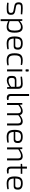

<svg xmlns="http://www.w3.org/2000/svg" viewBox="2557 -3297 944 6098"><g transform="rotate(90 3029.0 -248.0)"><path d="M310 -205C357 -196 389 -183 389 -126C389 -55 352 -44 239 -43C176 -42 123 -44 70 -49L65 -2C144 10 210 11 250 11C384 11 451 -6 451 -126C451 -207 414 -241 339 -256L190 -284C142 -294 116 -307 116 -365C116 -441 152 -443 248 -442C308 -442 372 -439 432 -436L438 -482C378 -491 301 -496 240 -497C113 -498 54 -481 54 -365C54 -284 88 -248 162 -233Z M641 -484H589V204H652V57C653 22 653 -5 650 -39C711 -5 773 12 837 12C962 12 1017 -55 1017 -240C1017 -414 969 -497 847 -497C779 -497 706 -463 647 -404ZM652 -358C724 -414 773 -441 829 -441C917 -441 952 -389 952 -241C952 -89 916 -44 823 -44C767 -44 720 -58 652 -80Z M1446 -211C1525 -211 1558 -259 1557 -346C1556 -446 1494 -497 1355 -497C1201 -497 1138 -433 1138 -244C1138 -58 1201 12 1363 12C1418 12 1505 4 1546 -12L1539 -55C1493 -49 1429 -43 1372 -43C1261 -43 1212 -79 1204 -211ZM1204 -261C1206 -398 1245 -442 1358 -442C1452 -442 1492 -413 1493 -345C1494 -297 1481 -261 1431 -261Z M2050 -54C2003 -45 1938 -43 1909 -43C1783 -43 1738 -87 1738 -242C1738 -397 1783 -442 1909 -442C1943 -442 1998 -440 2038 -434L2048 -475C2002 -492 1939 -497 1899 -497C1733 -497 1672 -429 1672 -242C1672 -55 1733 12 1899 12C1952 12 2010 4 2057 -10Z M2202 -688C2187 -688 2181 -681 2181 -667V-609C2181 -595 2187 -588 2202 -588H2231C2245 -588 2252 -595 2252 -609V-667C2252 -681 2245 -688 2231 -688ZM2248 0V-484H2185V0Z M2418 -428C2492 -436 2575 -442 2633 -442C2713 -442 2736 -409 2736 -348V-297H2519C2438 -297 2392 -254 2392 -179V-123C2392 -38 2446 8 2530 8C2620 8 2702 -45 2742 -85L2750 0H2800V-348C2800 -459 2744 -497 2645 -497C2563 -497 2478 -485 2412 -475ZM2456 -171C2456 -218 2478 -244 2529 -246H2736V-130C2679 -78 2598 -47 2541 -48C2484 -48 2456 -74 2456 -129Z M3028 -700H2965V-108C2965 -33 3009 8 3077 8C3099 8 3141 4 3157 -2L3150 -50H3099C3053 -50 3028 -74 3028 -120Z M3303 -484H3251V0H3314V-359C3393 -417 3436 -442 3491 -442C3548 -442 3577 -415 3577 -347V0H3638V-358C3716 -416 3759 -442 3815 -442C3874 -442 3900 -413 3901 -347V0H3964V-364C3964 -451 3919 -497 3836 -497C3769 -497 3704 -466 3634 -406C3621 -466 3579 -497 3511 -497C3443 -497 3377 -465 3307 -404Z M4412 -211C4491 -211 4524 -259 4523 -346C4522 -446 4460 -497 4321 -497C4167 -497 4104 -433 4104 -244C4104 -58 4167 12 4329 12C4384 12 4471 4 4512 -12L4505 -55C4459 -49 4395 -43 4338 -43C4227 -43 4178 -79 4170 -211ZM4170 -261C4172 -398 4211 -442 4324 -442C4418 -442 4458 -413 4459 -345C4460 -297 4447 -261 4397 -261Z M4715 -484H4662V0H4726V-358C4808 -412 4864 -442 4927 -442C4986 -442 5011 -416 5011 -347V0H5074V-364C5074 -451 5029 -497 4944 -497C4870 -497 4797 -463 4720 -404Z M5485 -50H5406C5358 -50 5335 -71 5335 -120V-434H5499V-484H5335V-631H5272V-484L5184 -479V-434H5272V-113C5272 -35 5312 8 5392 8C5413 8 5463 4 5493 -2Z M5892 -211C5971 -211 6004 -259 6003 -346C6002 -446 5940 -497 5801 -497C5647 -497 5584 -433 5584 -244C5584 -58 5647 12 5809 12C5864 12 5951 4 5992 -12L5985 -55C5939 -49 5875 -43 5818 -43C5707 -43 5658 -79 5650 -211ZM5650 -261C5652 -398 5691 -442 5804 -442C5898 -442 5938 -413 5939 -345C5940 -297 5927 -261 5877 -261Z"/></g></svg>

Font: SnT
Style: Regular
Weight: 300
Designer: Natanael Gama
Version: Version 1.001;PS 001.001;hotconv 1.0.70;makeotf.lib2.5.58329